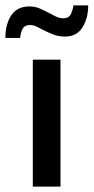

<svg xmlns="http://www.w3.org/2000/svg" viewBox="-45 -694 348 714"><path d="M77 0V-472H180V0ZM-25 -553Q-25 -604 -3 -637Q19 -670 64 -670Q85 -670 101.5 -663Q118 -656 133 -648Q148 -640 162 -633Q176 -626 191 -626Q211 -626 218.5 -641.5Q226 -657 228 -674H283Q283 -626 261.5 -592Q240 -558 197 -558Q175 -558 156.5 -564.5Q138 -571 122 -579.5Q106 -588 92.5 -594.5Q79 -601 67 -601Q47 -601 39.5 -587.5Q32 -574 30 -553Z"/></svg>

Font: Ek Mukta Medium
Style: Regular
Weight: 500
Designer: Girish Dalvi and Yashodeep Gholap
Foundry: Ek Type
Version: Version 2.538;PS 1.002;hotconv 16.6.51;makeotf.lib2.5.65220;